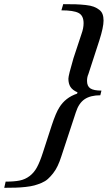

<svg xmlns="http://www.w3.org/2000/svg" viewBox="-121 -749 519 925"><path d="M-100.6 155.8 -93.8 126Q-51.8 126 -25.6 120.6Q0.5 115.2 21.7 99.1Q43 83 57.1 56.9Q71.3 30.8 85.4 -13.2L128.4 -145.5Q148.4 -206.1 164.6 -231Q193.8 -278.8 250.5 -297.9L252.4 -304.2Q228 -314.9 218.3 -330.6Q208.5 -346.2 208.5 -370.1Q208.5 -385.3 232.9 -468.3L271.5 -585Q281.7 -612.8 281.7 -637.2Q281.7 -673.8 257.6 -686.5Q233.4 -699.2 174.8 -699.2L183.6 -729Q220.2 -729 243.7 -728.3Q267.1 -727.5 291.5 -724.9Q315.9 -722.2 330.1 -716.8Q344.2 -711.4 356.2 -702.6Q368.2 -693.8 373 -680.9Q377.9 -668 377.9 -649.9Q377.9 -617.7 357.4 -553.7L304.7 -391.6Q298.3 -377.9 298.3 -359.4Q298.3 -333.5 314.5 -323Q330.6 -312.5 367.7 -312.5L362.3 -290Q314.5 -290 286.4 -270.8Q258.3 -251.5 244.6 -208.5L174.8 3.4Q166.5 29.8 156.7 50.3Q147 70.8 134.5 86.4Q122.1 102.1 109.6 113.3Q97.2 124.5 79.3 132.1Q61.5 139.6 44.4 144.3Q27.3 148.9 2.7 151.6Q-22 154.3 -44.9 155Q-67.9 155.8 -100.6 155.8Z"/></svg>

Font: Elstob 10pt SemiBold
Style: Italic
Weight: 600
Italic angle: -20°
Designer: Peter S. Baker
Version: Version 1.015